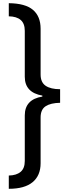

<svg xmlns="http://www.w3.org/2000/svg" viewBox="-20 -813 423 1201"><path d="M35 -793Q138 -792 186 -751.5Q234 -711 234 -633V-347Q234 -298 265.5 -276.5Q297 -255 356 -255V-170Q297 -169 265.5 -148.5Q234 -128 234 -78V208Q234 285 184 326.5Q134 368 35 368V285Q83 284 109 262Q135 240 135 194V-91Q135 -191 245 -209V-215Q135 -234 135 -333V-620Q135 -666 109.5 -688Q84 -710 35 -711Z"/></svg>

Font: Noto Sans Kannada Medium
Style: Regular
Weight: 500
Designer: Jelle Bosma - Monotype Design Team
Foundry: Monotype Imaging Inc.
Version: Version 2.005; ttfautohint (v1.8.4.7-5d5b)